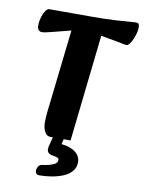

<svg xmlns="http://www.w3.org/2000/svg" viewBox="-98 -759 788 1052"><g transform="rotate(10 295.5 -232.5)"><path d="M218 8Q197 8 186 -14.5Q175 -37 175 -64Q175 -91 178.5 -124.5Q182 -158 189 -216L231 -586L125 -559Q113 -556 97.5 -552.5Q82 -549 72 -549Q62 -549 54 -557.5Q46 -566 47 -589Q48 -609 54.5 -630Q61 -651 71 -665.5Q81 -680 92 -680H328Q405 -680 455 -683Q505 -686 533 -688.5Q561 -691 572 -691Q582 -691 586 -687Q590 -683 591 -671Q592 -651 584 -625Q576 -599 564 -579.5Q552 -560 541 -560Q533 -560 511.5 -565Q490 -570 464 -574L397 -586L331 8ZM239 -17Q241 -27 246 -31Q251 -35 257 -36L286 -42Q295 -44 299 -39.5Q303 -35 301 -26L274 83L258 35Q318 35 355 57.5Q392 80 392 119Q392 149 373.5 170Q355 191 325.5 203Q296 215 262 220.5Q228 226 196 226Q183 226 178 219.5Q173 213 173 206Q173 190 181 179Q189 168 202 167Q234 163 259 153.5Q284 144 284 125Q284 117 277 113.5Q270 110 247 106Q232 104 224.5 96Q217 88 217 75Q217 69 218.5 62.5Q220 56 222 48Z"/></g></svg>

Font: Alkatra
Style: Regular
Weight: 400
Designer: Suman Bhandary
Version: Version 1.100;gftools[0.9.22]